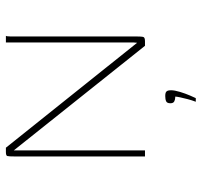

<svg xmlns="http://www.w3.org/2000/svg" viewBox="-36 -464 668 635"><g transform="rotate(-90 297.5 -146.0)"><path d="M98 0V-428Q98 -451 99.5 -455.5Q101 -460 113 -460H127L474 -26L475 -37V-460H497Q496 -459 495.5 -455Q495 -451 495 -446.5Q495 -442 495 -437V-32Q495 -10 493 -5Q491 0 479 0H464L118 -434V-426V0ZM279 168Q284 155 287.5 141.5Q291 128 293.5 116.5Q296 105 296 100Q295 100 294.5 100Q294 100 293 100Q287 100 280.5 97Q274 94 274 84Q274 73 280.5 70Q287 67 298 67Q305 67 309 68.5Q313 70 315 74Q317 78 317 86Q317 98 311.5 116Q306 134 299.5 149Q293 164 291 168Z"/></g></svg>

Font: Genos Thin
Style: Regular
Weight: 100
Designer: Robert E. Leuschke
Foundry: Robert E. Leuschke
Version: Version 1.010